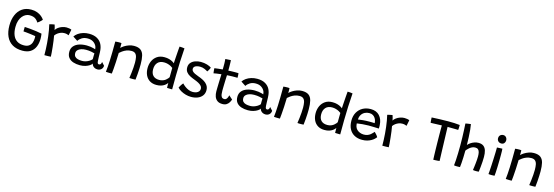

<svg xmlns="http://www.w3.org/2000/svg" viewBox="34 -1925 9139 3168"><g transform="rotate(15 4603.5 -341.0)"><path d="M351 24Q248 24 178.5 -17.5Q109 -59 73.5 -136.8Q38 -214.5 38 -323Q38 -424.5 70.8 -502.5Q103.5 -580.5 166.8 -624.8Q230 -669 321.5 -669Q379 -669 423.5 -652.2Q468 -635.5 499.2 -609.5Q530.5 -583.5 547.5 -556Q542 -548.5 529 -535.8Q516 -523 500.8 -510Q485.5 -497 471.5 -488.5Q451 -520.5 428.8 -538.8Q406.5 -557 379.5 -564.5Q352.5 -572 317.5 -572Q286.5 -572 255.2 -557Q224 -542 198 -511.5Q172 -481 156.2 -434.5Q140.5 -388 140.5 -325.5Q140.5 -245.5 163.2 -187.8Q186 -130 232.8 -98.8Q279.5 -67.5 351.5 -67.5Q405.5 -67.5 437.5 -90Q469.5 -112.5 483.2 -149Q497 -185.5 497 -227.5Q497 -236.5 496.8 -245.8Q496.5 -255 495.5 -263Q484.5 -265.5 458.2 -269.2Q432 -273 399.8 -277Q367.5 -281 337.5 -284.2Q307.5 -287.5 288.5 -288Q288 -297.5 288 -311.8Q288 -326 288.5 -341Q289 -356 289.5 -365Q327 -363.5 380.5 -358.5Q434 -353.5 488.8 -346Q543.5 -338.5 585 -329Q588.5 -308.5 590.2 -285.8Q592 -263 592 -242.5Q592 -166 566.8 -105.5Q541.5 -45 488.5 -10.5Q435.5 24 351 24Z M777.5 -443Q792.5 -468.5 821.2 -489.5Q850 -510.5 886.2 -523Q922.5 -535.5 959 -535.5Q982.5 -535.5 1006.5 -531.2Q1030.5 -527 1044 -519.5L1024 -419Q1012 -424 993.2 -429.8Q974.5 -435.5 947 -435.5Q917.5 -435.5 888.2 -424.8Q859 -414 834.5 -395.5Q810 -377 793.5 -353Q800.5 -318 807.2 -267.5Q814 -217 819.5 -164Q825 -111 828.5 -67.2Q832 -23.5 832 -1.5Q810.5 0.5 779.5 1Q748.5 1.5 722.5 1Q722.5 -45.5 720.5 -97.2Q718.5 -149 714.2 -203.2Q710 -257.5 703.5 -311.5Q697 -365.5 688.2 -416.2Q679.5 -467 668.5 -512.5Q682 -516.5 700.2 -520.5Q718.5 -524.5 734 -527.5Q749.5 -530.5 755 -531Q761.5 -514 768.5 -487Q775.5 -460 777.5 -443Z M1329 10.5Q1266.5 10.5 1215.8 -6.2Q1165 -23 1135 -60.2Q1105 -97.5 1105 -159.5Q1105 -219 1138.5 -258Q1172 -297 1229.2 -315.8Q1286.5 -334.5 1357.5 -334.5Q1390.5 -334.5 1422 -329.8Q1453.5 -325 1476.5 -318.8Q1499.5 -312.5 1507.5 -309Q1506 -325.5 1501.8 -342.8Q1497.5 -360 1489 -373Q1470 -406.5 1433.8 -428.2Q1397.5 -450 1343 -450Q1285.5 -450 1245.5 -425.2Q1205.5 -400.5 1185.5 -366.5L1104.5 -420Q1126.5 -452.5 1162.5 -477.5Q1198.5 -502.5 1245.5 -517Q1292.5 -531.5 1346.5 -531.5Q1430.5 -531.5 1485.5 -499.5Q1540.5 -467.5 1566 -415Q1579 -388.5 1586.5 -357Q1594 -325.5 1595.5 -279Q1596.5 -230 1597.8 -195.5Q1599 -161 1600.5 -136Q1603 -103.5 1610.5 -94Q1618 -84.5 1632 -84.5Q1648 -84.5 1659 -98.2Q1670 -112 1671.5 -137L1719.5 -84Q1716.5 -42 1690 -20Q1663.5 2 1628 2Q1600 2 1578.8 -8.8Q1557.5 -19.5 1545 -36.5Q1532.5 -53.5 1530.5 -71.5Q1520.5 -53 1491.8 -34Q1463 -15 1421.2 -2.2Q1379.5 10.5 1329 10.5ZM1347 -68Q1379.5 -68 1410.5 -78Q1441.5 -88 1467.8 -104.5Q1494 -121 1511 -141Q1510.5 -172 1511 -196.2Q1511.5 -220.5 1512.5 -241Q1498 -246 1457 -254.2Q1416 -262.5 1364.5 -262.5Q1320 -262.5 1283.8 -250.8Q1247.5 -239 1226.2 -217Q1205 -195 1205 -164Q1205 -126.5 1223.2 -105.8Q1241.5 -85 1273.5 -76.5Q1305.5 -68 1347 -68Z M1876 6.5Q1866.5 6.5 1853 6.8Q1839.5 7 1826 6.5Q1813.5 6 1797.5 5.2Q1781.5 4.5 1774 3.5Q1779 -38 1782.8 -87.2Q1786.5 -136.5 1789 -198.2Q1791.5 -260 1793 -338.8Q1794.5 -417.5 1794.5 -518Q1806.5 -520 1823.2 -521.2Q1840 -522.5 1857.5 -522.5Q1868.5 -522.5 1879.8 -522Q1891 -521.5 1899.5 -520Q1900 -514.5 1900.2 -500Q1900.5 -485.5 1900.2 -468Q1900 -450.5 1900 -437Q1918.5 -457.5 1952.5 -479Q1986.5 -500.5 2028.5 -515.2Q2070.5 -530 2113 -530Q2189 -530 2228.5 -499.8Q2268 -469.5 2282.2 -410.5Q2296.5 -351.5 2296.5 -264Q2296.5 -230 2294.8 -187Q2293 -144 2289.2 -96Q2285.5 -48 2279.5 1.5Q2272.5 2.5 2258.2 3.2Q2244 4 2228 4Q2212 4 2197.5 3.5Q2183 3 2174.5 1.5Q2181 -41 2186.5 -87.2Q2192 -133.5 2195.5 -179.2Q2199 -225 2199 -265.5Q2199 -317.5 2191.2 -356.5Q2183.5 -395.5 2160.8 -417Q2138 -438.5 2094 -438.5Q2048.5 -438.5 2010.5 -423.5Q1972.5 -408.5 1944.2 -388Q1916 -367.5 1898.5 -351.5Q1896.5 -267 1892.5 -196.5Q1888.5 -126 1884 -74Q1879.5 -22 1876 6.5Z M2817 -1.5Q2817 -10 2816.5 -27.2Q2816 -44.5 2816 -61.2Q2816 -78 2816 -86Q2812.5 -80 2800.5 -66.5Q2788.5 -53 2766.8 -38Q2745 -23 2712 -12.5Q2679 -2 2633.5 -2Q2566.5 -2 2519 -31.2Q2471.5 -60.5 2446.8 -113Q2422 -165.5 2422 -234.5Q2422 -299 2447 -354.8Q2472 -410.5 2522 -445Q2572 -479.5 2647 -479.5Q2692 -479.5 2727.2 -469.5Q2762.5 -459.5 2786.2 -445.8Q2810 -432 2820 -421.5Q2820.5 -443.5 2822.8 -476Q2825 -508.5 2827.5 -545Q2830 -581.5 2832.5 -615.8Q2835 -650 2837.2 -676Q2839.5 -702 2840.5 -712.5Q2860.5 -712.5 2884.8 -710.5Q2909 -708.5 2926.5 -705Q2917.5 -588 2912.8 -472.2Q2908 -356.5 2906.5 -238.8Q2905 -121 2905 1Q2897.5 1 2879.8 0.8Q2862 0.5 2844 -0.2Q2826 -1 2817 -1.5ZM2657.5 -94Q2692 -94 2719 -104.2Q2746 -114.5 2765 -129.2Q2784 -144 2796.2 -158.8Q2808.5 -173.5 2813.5 -182.5Q2813.5 -194 2813.8 -216.2Q2814 -238.5 2814.2 -263.2Q2814.5 -288 2814.8 -309.5Q2815 -331 2815.5 -341.5Q2804 -352 2781.2 -364.5Q2758.5 -377 2728 -386Q2697.5 -395 2662.5 -395Q2591 -395 2553.2 -353.2Q2515.5 -311.5 2515.5 -240Q2515.5 -168 2552.2 -131Q2589 -94 2657.5 -94Z M3236.5 40.5Q3190 40.5 3144 27.5Q3098 14.5 3060.2 -7.2Q3022.5 -29 3000 -55.5Q3003.5 -62.5 3010 -74.5Q3016.5 -86.5 3025 -99.8Q3033.5 -113 3042 -124.2Q3050.5 -135.5 3057 -141.5Q3078.5 -117.5 3108.5 -95.2Q3138.5 -73 3173 -59.2Q3207.5 -45.5 3242 -45.5Q3275 -45.5 3301.8 -55.2Q3328.5 -65 3344.2 -83.5Q3360 -102 3360 -128Q3360 -158 3341 -179.8Q3322 -201.5 3290 -218.2Q3258 -235 3219.5 -249Q3173 -266 3134.8 -286.2Q3096.5 -306.5 3073.8 -337Q3051 -367.5 3051 -414.5Q3051 -462.5 3078.2 -494.5Q3105.5 -526.5 3150.2 -543Q3195 -559.5 3247 -559.5Q3305 -559.5 3353.8 -544.8Q3402.5 -530 3428.5 -510.5Q3426.5 -502 3420 -488.2Q3413.5 -474.5 3405 -460.5Q3396.5 -446.5 3387.5 -435Q3363.5 -451 3329 -465.5Q3294.5 -480 3254 -480Q3227 -480 3202 -473.8Q3177 -467.5 3161 -453Q3145 -438.5 3145 -413.5Q3145 -392 3160.8 -375Q3176.5 -358 3203.5 -344.8Q3230.5 -331.5 3264.5 -319.5Q3305.5 -305.5 3340.5 -288.2Q3375.5 -271 3401.2 -248.8Q3427 -226.5 3441.5 -197.8Q3456 -169 3456 -133Q3456 -75.5 3426.5 -37Q3397 1.5 3347.5 21Q3298 40.5 3236.5 40.5Z M3904 -93Q3896.5 -69 3881 -42.8Q3865.5 -16.5 3838 1.8Q3810.5 20 3767 20Q3711 20 3678.2 -4.5Q3645.5 -29 3631.5 -69Q3617.5 -109 3617.5 -156Q3617.5 -180.5 3618.2 -214Q3619 -247.5 3620 -283.5Q3621 -319.5 3622.2 -353.2Q3623.5 -387 3624.5 -412.8Q3625.5 -438.5 3626 -451Q3577 -446 3541.2 -440.2Q3505.5 -434.5 3495.5 -431.5Q3492.5 -447.5 3490.8 -465.2Q3489 -483 3488.2 -497.5Q3487.5 -512 3487.5 -517Q3515.5 -521 3552.8 -525.5Q3590 -530 3626.5 -532.5Q3627 -552 3627 -580.8Q3627 -609.5 3627 -635Q3626.5 -656.5 3625 -676.8Q3623.5 -697 3622.5 -710.5L3716.5 -716Q3717.5 -708.5 3718.8 -680.2Q3720 -652 3720 -612Q3720 -597 3720 -575.8Q3720 -554.5 3720 -538Q3735 -539 3757 -540Q3779 -541 3792.5 -541Q3816 -541.5 3837.5 -541.5Q3859 -541.5 3874.5 -541Q3890 -540.5 3893.5 -540Q3896 -526.5 3896.8 -502.5Q3897.5 -478.5 3897.5 -462.5Q3892.5 -463 3863.2 -463.2Q3834 -463.5 3805.5 -463Q3785 -462.5 3760.5 -461.2Q3736 -460 3718.5 -459Q3718 -446 3716.8 -420.5Q3715.5 -395 3714.5 -363.2Q3713.5 -331.5 3712.5 -298.8Q3711.5 -266 3711 -237.8Q3710.5 -209.5 3710.5 -192Q3710.5 -160.5 3714.2 -132Q3718 -103.5 3732.2 -85.2Q3746.5 -67 3777.5 -67Q3798.5 -67 3811.5 -82Q3824.5 -97 3831.8 -116.5Q3839 -136 3842.5 -149Q3847 -144 3855.8 -135.8Q3864.5 -127.5 3874.8 -118.5Q3885 -109.5 3893.2 -102.5Q3901.5 -95.5 3904 -93Z M4200 10.5Q4137.5 10.5 4086.8 -6.2Q4036 -23 4006 -60.2Q3976 -97.5 3976 -159.5Q3976 -219 4009.5 -258Q4043 -297 4100.2 -315.8Q4157.5 -334.5 4228.5 -334.5Q4261.5 -334.5 4293 -329.8Q4324.5 -325 4347.5 -318.8Q4370.5 -312.5 4378.5 -309Q4377 -325.5 4372.8 -342.8Q4368.5 -360 4360 -373Q4341 -406.5 4304.8 -428.2Q4268.5 -450 4214 -450Q4156.5 -450 4116.5 -425.2Q4076.5 -400.5 4056.5 -366.5L3975.5 -420Q3997.5 -452.5 4033.5 -477.5Q4069.5 -502.5 4116.5 -517Q4163.5 -531.5 4217.5 -531.5Q4301.5 -531.5 4356.5 -499.5Q4411.5 -467.5 4437 -415Q4450 -388.5 4457.5 -357Q4465 -325.5 4466.5 -279Q4467.5 -230 4468.8 -195.5Q4470 -161 4471.5 -136Q4474 -103.5 4481.5 -94Q4489 -84.5 4503 -84.5Q4519 -84.5 4530 -98.2Q4541 -112 4542.5 -137L4590.5 -84Q4587.5 -42 4561 -20Q4534.5 2 4499 2Q4471 2 4449.8 -8.8Q4428.5 -19.5 4416 -36.5Q4403.5 -53.5 4401.5 -71.5Q4391.5 -53 4362.8 -34Q4334 -15 4292.2 -2.2Q4250.5 10.5 4200 10.5ZM4218 -68Q4250.5 -68 4281.5 -78Q4312.5 -88 4338.8 -104.5Q4365 -121 4382 -141Q4381.5 -172 4382 -196.2Q4382.5 -220.5 4383.5 -241Q4369 -246 4328 -254.2Q4287 -262.5 4235.5 -262.5Q4191 -262.5 4154.8 -250.8Q4118.5 -239 4097.2 -217Q4076 -195 4076 -164Q4076 -126.5 4094.2 -105.8Q4112.5 -85 4144.5 -76.5Q4176.5 -68 4218 -68Z M4747 6.5Q4737.5 6.5 4724 6.8Q4710.5 7 4697 6.5Q4684.5 6 4668.5 5.2Q4652.5 4.5 4645 3.5Q4650 -38 4653.8 -87.2Q4657.5 -136.5 4660 -198.2Q4662.5 -260 4664 -338.8Q4665.5 -417.5 4665.5 -518Q4677.5 -520 4694.2 -521.2Q4711 -522.5 4728.5 -522.5Q4739.5 -522.5 4750.8 -522Q4762 -521.5 4770.5 -520Q4771 -514.5 4771.2 -500Q4771.5 -485.5 4771.2 -468Q4771 -450.5 4771 -437Q4789.5 -457.5 4823.5 -479Q4857.5 -500.5 4899.5 -515.2Q4941.5 -530 4984 -530Q5060 -530 5099.5 -499.8Q5139 -469.5 5153.2 -410.5Q5167.5 -351.5 5167.5 -264Q5167.5 -230 5165.8 -187Q5164 -144 5160.2 -96Q5156.5 -48 5150.5 1.5Q5143.5 2.5 5129.2 3.2Q5115 4 5099 4Q5083 4 5068.5 3.5Q5054 3 5045.5 1.5Q5052 -41 5057.5 -87.2Q5063 -133.5 5066.5 -179.2Q5070 -225 5070 -265.5Q5070 -317.5 5062.2 -356.5Q5054.5 -395.5 5031.8 -417Q5009 -438.5 4965 -438.5Q4919.5 -438.5 4881.5 -423.5Q4843.5 -408.5 4815.2 -388Q4787 -367.5 4769.5 -351.5Q4767.5 -267 4763.5 -196.5Q4759.5 -126 4755 -74Q4750.5 -22 4747 6.5Z M5688 -1.5Q5688 -10 5687.5 -27.2Q5687 -44.5 5687 -61.2Q5687 -78 5687 -86Q5683.5 -80 5671.5 -66.5Q5659.5 -53 5637.8 -38Q5616 -23 5583 -12.5Q5550 -2 5504.5 -2Q5437.5 -2 5390 -31.2Q5342.5 -60.5 5317.8 -113Q5293 -165.5 5293 -234.5Q5293 -299 5318 -354.8Q5343 -410.5 5393 -445Q5443 -479.5 5518 -479.5Q5563 -479.5 5598.2 -469.5Q5633.5 -459.5 5657.2 -445.8Q5681 -432 5691 -421.5Q5691.5 -443.5 5693.8 -476Q5696 -508.5 5698.5 -545Q5701 -581.5 5703.5 -615.8Q5706 -650 5708.2 -676Q5710.5 -702 5711.5 -712.5Q5731.5 -712.5 5755.8 -710.5Q5780 -708.5 5797.5 -705Q5788.5 -588 5783.8 -472.2Q5779 -356.5 5777.5 -238.8Q5776 -121 5776 1Q5768.5 1 5750.8 0.8Q5733 0.5 5715 -0.2Q5697 -1 5688 -1.5ZM5528.5 -94Q5563 -94 5590 -104.2Q5617 -114.5 5636 -129.2Q5655 -144 5667.2 -158.8Q5679.5 -173.5 5684.5 -182.5Q5684.5 -194 5684.8 -216.2Q5685 -238.5 5685.2 -263.2Q5685.5 -288 5685.8 -309.5Q5686 -331 5686.5 -341.5Q5675 -352 5652.2 -364.5Q5629.5 -377 5599 -386Q5568.5 -395 5533.5 -395Q5462 -395 5424.2 -353.2Q5386.5 -311.5 5386.5 -240Q5386.5 -168 5423.2 -131Q5460 -94 5528.5 -94Z M6377.5 -111.5Q6367.5 -97.5 6348 -79.2Q6328.5 -61 6299.5 -44.2Q6270.5 -27.5 6232 -16.5Q6193.5 -5.5 6145 -5.5Q6070 -5.5 6013.5 -36Q5957 -66.5 5926 -125.2Q5895 -184 5895 -268.5Q5895 -349.5 5928.8 -409Q5962.5 -468.5 6021.5 -501Q6080.5 -533.5 6157 -533.5Q6253 -533.5 6306.8 -475Q6360.5 -416.5 6366.5 -318Q6367.5 -302 6367.5 -287.2Q6367.5 -272.5 6366 -257Q6359.5 -257.5 6339.2 -258.2Q6319 -259 6292 -259.8Q6265 -260.5 6237.8 -261.2Q6210.5 -262 6191 -262Q6140.5 -262 6087.5 -257Q6034.5 -252 5993 -245.5Q5993.5 -232.5 5995.5 -220Q5997.5 -207.5 6000.5 -196Q6009 -165.5 6031.5 -143.2Q6054 -121 6085.2 -109Q6116.5 -97 6151.5 -97Q6188.5 -97 6216 -108Q6243.5 -119 6263.2 -135Q6283 -151 6295.2 -165.5Q6307.5 -180 6314 -187Q6317 -184.5 6325.8 -176.2Q6334.5 -168 6344.8 -156.5Q6355 -145 6364.2 -133.2Q6373.5 -121.5 6377.5 -111.5ZM5994.5 -312.5Q6030.5 -318.5 6079.2 -323Q6128 -327.5 6190 -327.5Q6222.5 -327.5 6245.2 -326.8Q6268 -326 6277 -325Q6277 -341.5 6273 -360Q6267.5 -385 6253 -408.5Q6238.5 -432 6213.8 -447.8Q6189 -463.5 6151.5 -463.5Q6108.5 -463.5 6073.2 -445.2Q6038 -427 6017 -393.2Q5996 -359.5 5994.5 -312.5Z M6550 -443Q6565 -468.5 6593.8 -489.5Q6622.5 -510.5 6658.8 -523Q6695 -535.5 6731.5 -535.5Q6755 -535.5 6779 -531.2Q6803 -527 6816.5 -519.5L6796.5 -419Q6784.5 -424 6765.8 -429.8Q6747 -435.5 6719.5 -435.5Q6690 -435.5 6660.8 -424.8Q6631.5 -414 6607 -395.5Q6582.5 -377 6566 -353Q6573 -318 6579.8 -267.5Q6586.5 -217 6592 -164Q6597.5 -111 6601 -67.2Q6604.5 -23.5 6604.5 -1.5Q6583 0.5 6552 1Q6521 1.5 6495 1Q6495 -45.5 6493 -97.2Q6491 -149 6486.8 -203.2Q6482.5 -257.5 6476 -311.5Q6469.5 -365.5 6460.8 -416.2Q6452 -467 6441 -512.5Q6454.5 -516.5 6472.8 -520.5Q6491 -524.5 6506.5 -527.5Q6522 -530.5 6527.5 -531Q6534 -514 6541 -487Q6548 -460 6550 -443Z M7167.5 -570Q7166.5 -577.5 7165 -590.2Q7163.5 -603 7162.8 -616.8Q7162 -630.5 7161.5 -642.2Q7161 -654 7161 -660Q7218 -663 7291.8 -666Q7365.5 -669 7440.5 -669Q7495 -669 7546.5 -667Q7598 -665 7641 -659.5Q7641.5 -635 7640.2 -611.5Q7639 -588 7637 -574.5Q7626.5 -575 7604.8 -575.5Q7583 -576 7556 -576.2Q7529 -576.5 7502.2 -576.8Q7475.5 -577 7455 -577.5Q7455.5 -559 7456.8 -520.5Q7458 -482 7459.5 -431.5Q7461 -381 7462.8 -325Q7464.5 -269 7466.2 -214.2Q7468 -159.5 7469.5 -113.8Q7471 -68 7472.2 -37.5Q7473.5 -7 7473.5 0Q7461.5 2 7440.8 3.8Q7420 5.5 7399.5 6.2Q7379 7 7367 7Q7365.5 -23 7364 -69.5Q7362.5 -116 7361.2 -172.2Q7360 -228.5 7359 -287.5Q7358 -346.5 7357.5 -402Q7357 -457.5 7357 -502Q7357 -524.5 7357.2 -543.2Q7357.5 -562 7357.5 -576.5Q7338 -575.5 7312.5 -574.8Q7287 -574 7260.5 -573Q7234 -572 7209.8 -571.2Q7185.5 -570.5 7167.5 -570Z M7824.5 10Q7816 11 7802.2 11.5Q7788.5 12 7774 12Q7758.5 12 7743.5 10.8Q7728.5 9.5 7722 7.5Q7726.5 -27.5 7729.8 -81.5Q7733 -135.5 7735 -201.5Q7737 -267.5 7737 -338.5Q7737 -403 7735.2 -468.8Q7733.5 -534.5 7730.5 -595.5Q7727.5 -656.5 7724.5 -707Q7728 -708.5 7739.8 -710.8Q7751.5 -713 7766.2 -715.2Q7781 -717.5 7794.5 -719.2Q7808 -721 7815 -721.5Q7822.5 -684 7827.8 -627.8Q7833 -571.5 7836 -505.2Q7839 -439 7840 -371Q7857 -392.5 7885.2 -411.8Q7913.5 -431 7948 -443.2Q7982.5 -455.5 8018.5 -455.5Q8073.5 -455.5 8105.2 -430.5Q8137 -405.5 8150.2 -360.5Q8163.5 -315.5 8163.5 -254Q8163.5 -216.5 8160.8 -171.5Q8158 -126.5 8153.2 -81.2Q8148.5 -36 8143.5 3Q8132 4.5 8119.2 5.2Q8106.5 6 8093.5 6Q8080 6 8066.8 4.8Q8053.5 3.5 8043.5 1.5Q8047 -22.5 8051 -52.8Q8055 -83 8058.5 -115.2Q8062 -147.5 8064.2 -178.5Q8066.5 -209.5 8066.5 -236Q8066.5 -275.5 8059.8 -305Q8053 -334.5 8035.5 -350.8Q8018 -367 7985 -367Q7957.5 -367 7933 -355.5Q7908.5 -344 7888.8 -327.5Q7869 -311 7856.2 -296.2Q7843.5 -281.5 7839.5 -275Q7839.5 -220 7837.2 -163Q7835 -106 7831.5 -59.8Q7828 -13.5 7824.5 10Z M8412 0.5Q8405 1 8390 2Q8375 3 8359.5 3Q8345.5 3 8332.5 2Q8319.5 1 8308 -0.5Q8310 -13.5 8313 -54.2Q8316 -95 8319 -151Q8322 -207 8324.5 -266.5Q8327 -326 8328.5 -377.8Q8330 -429.5 8330 -460Q8335.5 -460.5 8347.8 -461Q8360 -461.5 8374.5 -462.2Q8389 -463 8402 -463.5Q8415 -464 8421.5 -464Q8423.5 -450.5 8424.2 -422.8Q8425 -395 8425 -360Q8425 -313.5 8424.2 -258.5Q8423.5 -203.5 8421.5 -150.5Q8419.5 -97.5 8417.2 -57Q8415 -16.5 8412 0.5ZM8381.5 -542Q8347.5 -542 8327.5 -562.5Q8307.5 -583 8307.5 -614Q8307.5 -637.5 8317.5 -653.2Q8327.5 -669 8343.8 -677.2Q8360 -685.5 8379 -685.5Q8409.5 -685.5 8428.2 -664Q8447 -642.5 8447 -610.5Q8447 -582.5 8429.2 -562.2Q8411.5 -542 8381.5 -542Z M8706.5 6.5Q8697 6.5 8683.5 6.8Q8670 7 8656.5 6.5Q8644 6 8628 5.2Q8612 4.5 8604.5 3.5Q8609.5 -38 8613.2 -87.2Q8617 -136.5 8619.5 -198.2Q8622 -260 8623.5 -338.8Q8625 -417.5 8625 -518Q8637 -520 8653.8 -521.2Q8670.5 -522.5 8688 -522.5Q8699 -522.5 8710.2 -522Q8721.5 -521.5 8730 -520Q8730.5 -514.5 8730.8 -500Q8731 -485.5 8730.8 -468Q8730.5 -450.5 8730.5 -437Q8749 -457.5 8783 -479Q8817 -500.5 8859 -515.2Q8901 -530 8943.5 -530Q9019.5 -530 9059 -499.8Q9098.5 -469.5 9112.8 -410.5Q9127 -351.5 9127 -264Q9127 -230 9125.2 -187Q9123.5 -144 9119.8 -96Q9116 -48 9110 1.5Q9103 2.5 9088.8 3.2Q9074.5 4 9058.5 4Q9042.5 4 9028 3.5Q9013.5 3 9005 1.5Q9011.5 -41 9017 -87.2Q9022.5 -133.5 9026 -179.2Q9029.5 -225 9029.5 -265.5Q9029.5 -317.5 9021.8 -356.5Q9014 -395.5 8991.2 -417Q8968.5 -438.5 8924.5 -438.5Q8879 -438.5 8841 -423.5Q8803 -408.5 8774.8 -388Q8746.5 -367.5 8729 -351.5Q8727 -267 8723 -196.5Q8719 -126 8714.5 -74Q8710 -22 8706.5 6.5Z"/></g></svg>

Font: Grandstander Thin
Style: Regular
Weight: 400
Version: Version 1.200